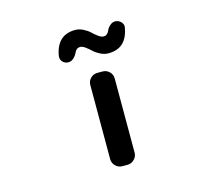

<svg xmlns="http://www.w3.org/2000/svg" viewBox="-115 -973 1231 1112"><g transform="rotate(-15 500.0 -416.5)"><path d="M485.4 0Q461.9 0 444.8 -17.1Q427.7 -34.2 427.7 -57.6V-502Q427.7 -526.4 444.8 -543Q461.9 -559.6 485.4 -559.6H516.6Q540 -559.6 557.1 -543Q574.2 -526.4 574.2 -502V-57.6Q574.2 -34.2 557.1 -17.1Q540 0 516.6 0ZM578.1 -652.3Q552.7 -652.3 528.8 -664.6Q504.9 -676.8 489.7 -691.4Q474.6 -706.1 457.5 -718.3Q440.4 -730.5 426.8 -730.5Q404.3 -730.5 393.6 -705.1Q384.8 -686.5 370.1 -673.8Q356.4 -662.1 339.8 -662.1Q338.9 -662.1 337.9 -662.1Q317.4 -663.1 304.7 -677.7Q294.9 -689.5 294.9 -704.1Q294.9 -708 294.9 -710.9Q315.4 -833 424.8 -833Q449.2 -833 473.1 -820.8Q497.1 -808.6 512.7 -793.5Q528.3 -778.3 545.4 -766.1Q562.5 -753.9 576.2 -753.9Q597.7 -753.9 608.4 -778.3Q616.2 -797.9 631.8 -809.6Q644.5 -821.3 661.1 -821.3Q663.1 -821.3 664.1 -821.3Q684.6 -819.3 697.3 -804.7Q708 -793 708 -779.3Q708 -775.4 707 -771.5Q686.5 -652.3 578.1 -652.3Z"/></g></svg>

Font: Gen Jyuu Gothic Monospace Bold
Style: Bold
Weight: 700
Designer: [Source Han Sans]
Ryoko NISHIZUKA  (kana & ideographs); Paul D. Hunt (Latin, Greek & Cyrillic); Wenlong ZHANG  (bopomofo
Version: Version 1.002.20150607